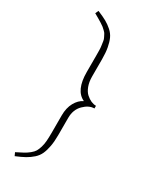

<svg xmlns="http://www.w3.org/2000/svg" viewBox="-212 -770 782 957"><g transform="rotate(30 178.5 -291.0)"><path d="M154.8 -166Q154.8 -209.5 171.6 -240Q188.5 -270.5 214.8 -283.2Q154.8 -310.1 154.8 -416V-509.8Q154.8 -528.3 154.5 -542.2Q154.3 -556.2 152.1 -569.3Q149.9 -582.5 148.9 -591.3Q147.9 -600.1 142.6 -609.9Q137.2 -619.6 134.8 -625Q132.3 -630.4 123.3 -638.7Q114.3 -647 109.9 -650.9Q105.5 -654.8 91.8 -663.3Q78.1 -671.9 70.8 -676Q63.5 -680.2 44.9 -690.9L53.2 -709Q85.4 -695.8 105.5 -684.6Q125.5 -673.3 143.1 -657.7Q160.6 -642.1 169.7 -622.1Q178.7 -602.1 183.8 -574.5Q189 -546.9 189 -508.8V-410.2Q189 -378.9 198 -355Q207 -331.1 221.2 -318.4Q235.4 -305.7 250 -299.3Q264.6 -293 278.8 -293V-277.8Q247.6 -277.8 218.3 -248.5Q189 -219.2 189 -171.9V-73.2Q189 -35.2 183.8 -7.6Q178.7 20 169.7 40Q160.6 60.1 143.1 75.7Q125.5 91.3 105.5 102.5Q85.4 113.8 53.2 127L44.9 108.9Q70.8 96.2 85.4 88.1Q100.1 80.1 114.3 68.6Q128.4 57.1 134.8 46.4Q141.1 35.6 146.5 18.1Q151.9 0.5 153.3 -20Q154.8 -40.5 154.8 -71.8Z"/></g></svg>

Font: Halibut Cnd Thin
Style: Regular
Weight: 250
Width: 3
Designer: Matteo Maggi
Foundry: Collletttivo
Version: Version 3.080 | FøM Fix